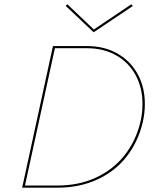

<svg xmlns="http://www.w3.org/2000/svg" viewBox="-20 -872 723 892"><path d="M83 0 226 -658H384Q465 -658 526 -623Q587 -588 620 -527Q653 -466 653 -389Q653 -346 643 -303Q622 -214 569 -145.5Q516 -77 433 -38.5Q350 0 245 0ZM642 -389Q642 -464 610 -523Q578 -582 519.5 -615Q461 -648 384 -648H235L96 -10H246Q346 -10 426 -47Q506 -84 558.5 -150.5Q611 -217 632 -304Q642 -347 642 -389ZM597 -844 415 -722 285 -845 293 -852 416 -735 590 -852Z"/></svg>

Font: Ysabeau Hairline
Style: Italic
Weight: 100
Italic angle: -12°
Designer: Christian Thalmann (Catharsis Fonts)
Version: Version 0.003